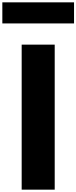

<svg xmlns="http://www.w3.org/2000/svg" viewBox="-95 -1619 652 1639"><path d="M-75 -1599V-1419H537V-1599ZM372 -1238H90V0H372Z"/></svg>

Font: Hussar Dziwak
Style: Regular
Weight: 400
Version: Version 1.022